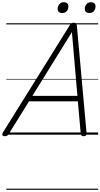

<svg xmlns="http://www.w3.org/2000/svg" viewBox="-57 -1221 910 1741"><path d="M-14 14Q-30 14 -35 5Q-40 -4 -31 -19L576 -993Q583 -1006 591 -1010.5Q599 -1015 613 -1015Q626 -1015 632 -1009.5Q638 -1004 640 -988L728 -14Q729 0 723 7Q717 14 702 14Q688 14 682.5 8.5Q677 3 675 -10L649 -302H206L24 -9Q15 5 7.5 9.5Q0 14 -14 14ZM237 -352H645L595 -930ZM507 -1103Q488 -1103 477 -1112Q466 -1121 466 -1140Q466 -1164 480.5 -1182.5Q495 -1201 522 -1201Q540 -1201 551.5 -1191.5Q563 -1182 563 -1163Q563 -1139 549 -1121Q535 -1103 507 -1103ZM753 -1103Q735 -1103 723.5 -1112Q712 -1121 712 -1140Q712 -1164 726.5 -1182.5Q741 -1201 768 -1201Q786 -1201 797.5 -1191.5Q809 -1182 809 -1163Q809 -1139 795 -1121Q781 -1103 753 -1103ZM0 490H833V500H0ZM0 -20H833V0H0ZM0 -505H833V-500H0ZM0 -1010H833V-1000H0Z"/></svg>

Font: Playwrite AU NSW Guides
Style: Regular
Weight: 400
Designer: Veronika Burian, José Scaglione
Foundry: TypeTogether
Version: Version 1.003